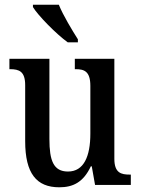

<svg xmlns="http://www.w3.org/2000/svg" viewBox="-20 -786 598 816"><path d="M268 -606H311V-619C287 -657 248 -721 230 -766H120V-756C141 -721 218 -642 268 -606ZM232 10C290 10 334 -11 366 -79H370L384 0H536V-44H531C495 -44 466 -51 466 -111V-536H298V-492H301C337 -492 364 -484 364 -421V-218C364 -121 336 -57 269 -57C207 -57 190 -104 190 -195V-536H20V-492H23C62 -492 87 -482 87 -424V-186C87 -49 135 10 232 10Z"/></svg>

Font: Noto Serif Sinhala Condensed Medium
Style: Regular
Weight: 500
Width: 3
Designer: Jelle Bosma - Monotype Design Team
Foundry: Monotype Imaging Inc.
Version: Version 2.007